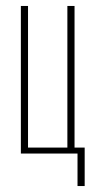

<svg xmlns="http://www.w3.org/2000/svg" viewBox="-20 -515 316 644"><path d="M50 -495H74V-20H206V-495H230V-20H264V109H240V0H50Z"/></svg>

Font: Moniqa Thin Paragraph
Style: Regular
Weight: 100
Designer: Rajesh Rajput
Foundry: Rajesh Rajput
Version: Version 1.000